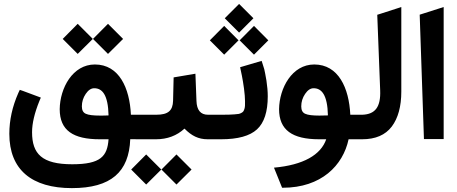

<svg xmlns="http://www.w3.org/2000/svg" viewBox="-20 -721 2364 994"><path d="M698.7 0C702.1 0 704.1 -6.3 705.6 -19C707 -31.2 707.5 -43.5 707.5 -55.7V-72.3C707.5 -108.9 704.6 -127 698.7 -127H657.7C651.4 -265.1 596.7 -387.2 471.2 -387.2C356.4 -387.2 290.5 -265.6 289.1 -155.8C289.1 -45.4 359.4 0 496.1 0H542C535.6 87.9 501.5 129.4 354 129.4C197.3 129.4 146 75.7 146 -36.6C146 -82 158.7 -135.7 183.6 -197.3L191.4 -215.8L99.6 -250L82.5 -255.9L74.7 -239.3C43.9 -169.4 28.3 -99.1 28.3 -28.3C28.3 158.2 145 252.9 352.1 252.9C554.7 252.9 647.9 169.4 654.3 -0.5ZM403.8 -170.4C403.8 -193.8 410.6 -215.3 423.8 -234.9C437 -254.4 451.7 -264.2 467.8 -264.2C509.3 -264.2 539.6 -230.5 542 -123.5C525.9 -122.6 510.3 -122.6 497.6 -122.6C462.9 -122.6 438.5 -125.5 424.8 -131.8C410.6 -137.7 403.8 -150.4 403.8 -170.4ZM461.4 -519.5 539.1 -441.9 617.2 -519.5 539.1 -597.7ZM304.7 -519.5 382.3 -441.9 460.4 -519.5 382.3 -597.7Z M815.9 156.7 893.6 234.4 971.7 156.7 893.6 78.6ZM659.2 156.7 736.8 234.4 814.9 156.7 736.8 78.6ZM1071.8 0C1077.6 0 1080.6 -18.6 1080.6 -55.7V-72.3C1080.6 -108.9 1077.6 -127 1071.8 -127H1056.6C1018.6 -127 998.5 -150.9 997.1 -199.2L991.7 -339.4L878.9 -320.3L876 -199.2C874.5 -148.4 850.6 -127 789.6 -127H693.4C686.5 -127 681.2 -124 677.2 -117.7C669.9 -105.5 669.9 -93.3 669.9 -72.3V-55.7C669.9 -40 669.9 -32.2 672.9 -19.5C675.8 -6.8 683.1 0 693.4 0H787.6C846.2 0 895.5 -18.6 935.1 -55.2C971.7 -18.1 1006.8 0 1055.2 0Z M1066.4 -127C1059.6 -127 1054.2 -124 1050.3 -117.7C1043 -105.5 1043 -93.3 1043 -72.3V-55.7C1043 -40 1043 -32.2 1045.9 -19.5C1048.8 -6.8 1056.2 0 1066.4 0H1124.5C1211.4 0 1273.4 -17.1 1310.5 -51.3C1347.7 -85.4 1366.2 -142.6 1366.2 -222.2C1366.2 -247.6 1363.8 -274.9 1359.4 -303.7C1354.5 -332.5 1350.6 -352.5 1348.1 -362.8C1345.2 -373 1342.8 -381.3 1340.3 -387.7L1334.5 -405.8L1223.1 -373L1232.4 -328.6C1235.8 -311 1239.7 -289.1 1243.2 -262.7C1246.6 -236.3 1248.5 -214.4 1248.5 -197.3C1248.5 -178.2 1249 -168.9 1245.6 -157.7C1241.7 -146.5 1240.2 -142.1 1230 -136.7C1219.7 -130.9 1213.9 -130.4 1193.4 -128.9C1183.1 -127.9 1173.3 -127.4 1164.6 -127.4C1155.8 -127 1143.1 -127 1126.5 -127ZM1143.6 -626.5 1217.8 -552.2 1292 -626.5 1217.8 -700.7ZM1220.7 -512.2 1294.9 -438 1369.1 -512.2 1294.9 -586.9ZM1066.4 -512.2 1140.6 -438 1214.8 -512.2 1140.6 -586.9Z M1835 0C1840.8 0 1843.8 -18.6 1843.8 -55.7V-72.3C1843.8 -108.9 1840.8 -127 1835 -127H1793.5C1787.1 -265.1 1732.4 -387.2 1606.9 -387.2C1492.2 -387.2 1426.3 -265.6 1424.8 -155.8C1424.8 -47.9 1493.2 0 1631.8 0H1668.9C1641.1 80.6 1550.8 133.3 1398.4 147L1408.7 172.4L1435.5 238.8L1440.4 251H1443.8C1643.6 251 1755.9 135.3 1784.7 0ZM1539.6 -170.4C1539.6 -193.8 1546.4 -215.3 1559.6 -234.9C1572.8 -254.4 1587.4 -264.2 1603.5 -264.2C1645 -264.2 1675.3 -230.5 1677.7 -123.5C1661.6 -123 1646.5 -122.6 1633.3 -122.6C1598.6 -122.6 1574.2 -125.5 1560.5 -131.8C1546.4 -137.7 1539.6 -150.4 1539.6 -170.4Z M1829.6 -127C1822.8 -127 1817.4 -124 1813.5 -117.7C1806.2 -105.5 1806.2 -93.3 1806.2 -72.3V-55.7C1806.2 -40 1806.2 -32.2 1809.1 -19.5C1812 -6.8 1819.3 0 1829.6 0H1854.5C1923.8 0 1975.1 -22 2008.3 -65.9C2041 -109.4 2057.6 -169.9 2057.6 -247.1V-657.7V-684.6L2032.2 -676.3L1947.3 -648.9L1933.1 -644.5L1948.2 -253.4C1951.7 -167 1922.4 -129.4 1856 -127H1850.1Z M2174.8 -1H2276.9V-684.6L2152.8 -645Z"/></svg>

Font: Samim
Style: Bold
Weight: 700
Foundry: DejaVu fonts team - Redesigned by Saber Rastikerdar
Version: Version 4.0.5